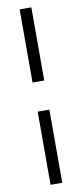

<svg xmlns="http://www.w3.org/2000/svg" viewBox="-98 -748 407 954"><g transform="rotate(-10 105.0 -270.5)"><path d="M135 -344V-713H76V-344ZM135 172V-197H76V172Z"/></g></svg>

Font: Asana Math
Style: Regular
Weight: 400
Version: Version 000.958